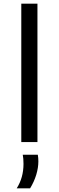

<svg xmlns="http://www.w3.org/2000/svg" viewBox="-20 -774 320 1046"><path d="M96 -754H184V0H96ZM186 69Q189 86 189 105Q189 140 177.5 178Q166 216 144 252H71Q108 194 108 119Q108 89 104 69Z"/></svg>

Font: AmikoRegular
Style: Regular
Weight: 400
Designer: Pablo Impallari, Rodrigo Fuenzalida, Andres Torresi
Foundry: Impallari Type
Version: Version 1.000; ttfautohint (v1.3)